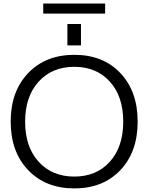

<svg xmlns="http://www.w3.org/2000/svg" viewBox="-20 -1048 833 1078"><path d="M138.2 -92.8Q40 -195.3 40 -365.2Q40 -535.2 138.2 -637.7Q236.3 -740.2 397.5 -740.2Q558.6 -740.2 655.8 -637.7Q752.9 -535.2 752.9 -365.2Q752.9 -195.3 655.8 -92.8Q558.6 9.8 397.5 9.8Q236.3 9.8 138.2 -92.8ZM196.8 -589.4Q121.1 -505.9 121.1 -364.7Q121.1 -223.6 196.8 -140.1Q272.5 -56.6 397 -56.6Q521.5 -56.6 596.7 -140.1Q671.9 -223.6 671.9 -365.2Q671.9 -506.8 596.7 -589.8Q521.5 -672.9 397 -672.9Q272.5 -672.9 196.8 -589.4ZM222.7 -971.7V-1028.3H570.3V-971.7ZM358.4 -793V-913.1H434.6V-793Z"/></svg>

Font: GenEi M Gothic v2 Regular
Style: Regular
Weight: 400
Version: Version 2.0